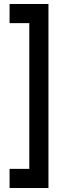

<svg xmlns="http://www.w3.org/2000/svg" viewBox="-20 -755 303 963"><path d="M28 188V92H127V-639H28V-735H223V188Z"/></svg>

Font: League Gothic
Style: Regular
Weight: 400
Designer: The League of Moveable Type
Version: Version 2.001